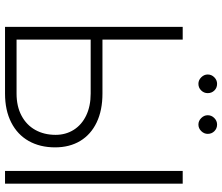

<svg xmlns="http://www.w3.org/2000/svg" viewBox="-80 -804 884 764"><g transform="rotate(90 362.0 -422.0)"><path d="M566.4 -199.2Q566.4 -139.2 541 -94.2Q515.6 -49.3 467.3 -24.7Q418.9 0 352.5 0H86.9V-707H137.7V-387.7H352.5Q418.9 -387.7 467 -364.7Q515.1 -341.8 540.8 -299.3Q566.4 -256.8 566.4 -199.2ZM352.5 -45.9Q403.3 -45.9 440.4 -65.7Q477.5 -85.4 497.1 -120.6Q516.6 -155.8 516.6 -201.2Q516.6 -241.7 496.6 -273.4Q476.6 -305.2 439.5 -323Q402.3 -340.8 352.5 -340.8H137.7V-45.9ZM710.9 0H660.2V-707H710.9ZM276.4 -806.6Q276.4 -821.8 287.6 -832.8Q298.8 -843.8 313.5 -843.8Q329.6 -843.8 340.1 -833Q350.6 -822.3 350.6 -806.6Q350.6 -791.5 339.8 -780.5Q329.1 -769.5 313.5 -769.5Q298.8 -769.5 287.6 -780.8Q276.4 -792 276.4 -806.6ZM438.5 -806.6Q438.5 -821.8 449.7 -832.8Q460.9 -843.8 475.6 -843.8Q491.2 -843.8 502 -833Q512.7 -822.3 512.7 -806.6Q512.7 -792 501.7 -780.8Q490.7 -769.5 475.6 -769.5Q460.9 -769.5 449.7 -780.8Q438.5 -792 438.5 -806.6Z"/></g></svg>

Font: Pretendard JP ExtraLight
Style: Regular
Weight: 200
Designer: Base glyphs from Inter by Rasmus Andersson; Hangeul glyphs from Noto Sans CJK(Source Han Sans) by Jang Soo-young and Kan
Foundry: Kil Hyung-jin
Version: Version 1.309